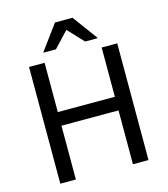

<svg xmlns="http://www.w3.org/2000/svg" viewBox="-133 -1040 1002 1144"><g transform="rotate(-15 368.0 -468.0)"><path d="M544 0V-720H640V0ZM96 0V-720H192V0ZM152 -332V-416H584V-332ZM202 -780V-784L314 -936H422L534 -784V-780H458L368 -876L278 -780Z"/></g></svg>

Font: Kufam
Style: Regular
Weight: 400
Designer: Wael Morcos, Artur Schmal
Foundry: Original Type
Version: Version 1.301; ttfautohint (v1.8.3)